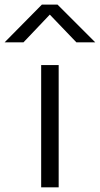

<svg xmlns="http://www.w3.org/2000/svg" viewBox="-91 -805 430 825"><path d="M-71.3 -623 88.9 -785.2H156.2L318.4 -623H237.3L123 -742.2L9.8 -623ZM85.9 0V-525.4H161.1V0Z"/></svg>

Font: Gothic A1
Style: Regular
Weight: 400
Designer: HanYang I&C Co.,Ltd.
Foundry: HanYang I&C Co.,Ltd.
Version: Version 2.50